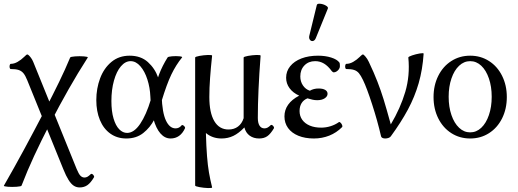

<svg xmlns="http://www.w3.org/2000/svg" viewBox="-51 -718 2726 1011"><path d="M184.1 -135.3Q227.5 -219.2 260 -285.9Q292.5 -352.5 318.4 -415Q320.3 -419.4 344.5 -421.1Q368.7 -422.9 391.1 -421.1Q413.6 -419.4 411.1 -415Q358.4 -333 310.1 -247.8Q261.7 -162.6 214.4 -70.8Q165 24.9 128.9 102.8Q92.8 180.7 62.5 259.3Q61 263.7 36.9 265.4Q12.7 267.1 -10 265.4Q-32.7 263.7 -30.3 259.3Q24.4 164.1 75.9 68.8Q127.4 -26.4 184.1 -135.3ZM282.2 172.4 92.3 -295.9Q82.5 -320.3 72.3 -332.5Q62 -344.7 46.9 -349.6Q31.7 -354.5 5.9 -354.5Q1.5 -354.5 0 -361.3Q-1.5 -368.2 0.2 -375Q2 -381.8 5.9 -381.8Q23.4 -381.8 41.5 -392.1Q59.6 -402.3 76.7 -418.9Q84 -426.3 87.2 -428.7Q90.3 -431.2 93.3 -431.2Q95.7 -431.2 101.1 -426.3Q106.4 -421.4 112.8 -412.6Q119.1 -403.8 124 -392.1L352.5 171.4Q363.3 197.8 372.6 207.3Q381.8 216.8 394 216.8Q401.9 216.8 409.2 212.9Q416.5 209 427.2 198.7Q430.7 195.8 435.3 198.7Q439.9 201.7 442.9 207Q445.8 212.4 444.3 214.8Q427.2 244.1 409.7 256.6Q392.1 269 368.7 269Q351.1 269 337.2 259.8Q323.2 250.5 310.1 229.7Q296.9 209 282.2 172.4Z M456.1 -190.9Q456.1 -252 476.1 -305.4Q496.1 -358.9 535.6 -391.8Q575.2 -424.8 631.8 -424.8Q690.4 -424.8 727.8 -391.1Q765.1 -357.4 782 -308.8Q798.8 -260.3 800.3 -212.4Q803.2 -124.5 822.8 -83.3Q842.3 -42 873.5 -42Q882.8 -42 891.1 -46.1Q899.4 -50.3 905.3 -58.1Q907.7 -61 912.6 -58.6Q917.5 -56.2 921.1 -51.3Q924.8 -46.4 923.3 -43Q911.1 -16.1 891.8 -2.4Q872.6 11.2 847.2 11.2Q816.9 11.2 793.7 -15.4Q770.5 -42 756.8 -91.8Q743.2 -141.6 740.7 -210.4Q738.8 -256.3 725.1 -299.3Q711.4 -342.3 688.2 -369.1Q665 -396 636.7 -396Q608.9 -396 585.7 -368.9Q562.5 -341.8 549.1 -293.7Q535.6 -245.6 535.6 -186Q535.6 -131.8 546.9 -94Q558.1 -56.2 576.9 -37.1Q595.7 -18.1 618.2 -18.1Q654.8 -18.1 687 -65.7Q719.2 -113.3 743.2 -193.4Q770.5 -283.7 787.1 -327.4Q803.7 -371.1 831.5 -415.5Q834.5 -419.9 854.7 -421.6Q875 -423.3 893.1 -421.6Q911.1 -419.9 907.7 -415.5Q875.5 -376 851.3 -325.7Q827.1 -275.4 799.8 -185.5Q783.2 -130.9 761.5 -88.6Q739.7 -46.4 703.4 -17.6Q667 11.2 614.3 11.2Q565.9 11.2 530 -14.4Q494.1 -40 475.1 -85.9Q456.1 -131.8 456.1 -190.9Z M976.6 258.8V-415Q976.6 -419.4 999 -423.6Q1021.5 -427.7 1043.9 -428.5Q1066.4 -429.2 1065.9 -424.8Q1059.1 -361.3 1055.2 -307.6Q1051.3 -253.9 1051.3 -207Q1051.3 -124.5 1077.4 -80.3Q1103.5 -36.1 1152.3 -36.1Q1181.6 -36.1 1202.1 -51.5Q1222.7 -66.9 1231.9 -95.7V-415Q1231.9 -419.4 1254.4 -423.6Q1276.9 -427.7 1299.1 -428.5Q1321.3 -429.2 1321.3 -424.8Q1306.6 -231.9 1306.6 -97.2Q1306.6 -70.3 1315.7 -56.2Q1324.7 -42 1341.8 -42Q1350.1 -42 1357.9 -46.1Q1365.7 -50.3 1374.5 -59.1Q1377.4 -62 1382.3 -59.1Q1387.2 -56.2 1390.1 -51Q1393.1 -45.9 1391.6 -43Q1374 -13.2 1356.7 -1Q1339.4 11.2 1313.5 11.2Q1284.2 11.2 1263.7 -3.7Q1243.2 -18.6 1235.8 -46.9Q1206.1 -16.1 1177.5 -2.4Q1148.9 11.2 1115.7 11.2Q1091.3 11.2 1070.6 3.9Q1049.8 -3.4 1033.2 -17.6Q1035.2 55.2 1039.1 104.2Q1043 153.3 1049.3 190.2Q1055.7 227.1 1065.9 268.6Q1066.9 272.9 1044.4 272.2Q1022 271.5 999.3 267.3Q976.6 263.2 976.6 258.8Z M1446.8 -105Q1446.8 -139.2 1466.3 -166.7Q1485.8 -194.3 1524.4 -214.4Q1491.7 -229 1473.6 -253.7Q1455.6 -278.3 1455.6 -308.6Q1455.6 -342.8 1476.8 -369.1Q1498 -395.5 1536.1 -410.2Q1574.2 -424.8 1623.5 -424.8Q1662.1 -424.8 1692.9 -415Q1723.6 -405.3 1735.8 -389.2Q1737.8 -386.7 1738.3 -381.1Q1738.8 -375.5 1738.8 -369.1Q1738.8 -361.3 1733.9 -354Q1729 -346.7 1721.4 -341.8Q1713.9 -336.9 1705.6 -336.9Q1704.1 -336.9 1701.2 -338.9Q1698.2 -340.8 1695.8 -343.8Q1676.3 -370.6 1655 -383.3Q1633.8 -396 1608.4 -396Q1573.7 -396 1552 -373.5Q1530.3 -351.1 1530.3 -315.4Q1530.3 -288.6 1544.2 -268.1Q1558.1 -247.6 1580.6 -240.2Q1600.1 -252 1627 -252Q1648.9 -252 1661.4 -244.6Q1673.8 -237.3 1673.8 -224.1Q1673.8 -210.4 1658.9 -200.4Q1644 -190.4 1619.1 -190.4Q1606.9 -190.4 1594.5 -193.1Q1582 -195.8 1567.9 -200.2Q1547.4 -191.9 1536.9 -174.8Q1526.4 -157.7 1526.4 -133.3Q1526.4 -106.9 1540.5 -87.2Q1554.7 -67.4 1580.3 -56.6Q1606 -45.9 1640.1 -45.9Q1665.5 -45.9 1689.7 -53.5Q1713.9 -61 1733.9 -75.2Q1736.8 -77.1 1742.4 -71.8Q1748 -66.4 1750.7 -59.1Q1753.4 -51.8 1750 -48.3Q1720.7 -19 1682.9 -3.9Q1645 11.2 1601.6 11.2Q1555.2 11.2 1520 -3.2Q1484.9 -17.6 1465.8 -43.9Q1446.8 -70.3 1446.8 -105ZM1577.6 -529.3 1617.2 -691.4Q1619.1 -699.7 1635 -698.2Q1650.9 -696.8 1664.8 -688.7Q1678.7 -680.7 1675.3 -672.9L1612.3 -518.1Q1606.9 -504.4 1597.2 -502.2Q1587.4 -500 1581.1 -508.3Q1574.7 -516.6 1577.6 -529.3Z M1955.6 0Q1936.5 -82.5 1908.4 -168.9Q1880.4 -255.4 1860.8 -295.9Q1849.1 -320.3 1838.9 -332.5Q1828.6 -344.7 1813.7 -349.6Q1798.8 -354.5 1772.9 -354.5Q1768.6 -354.5 1767.1 -361.3Q1765.6 -368.2 1767.3 -375Q1769 -381.8 1772.9 -381.8Q1790.5 -381.8 1808.6 -392.1Q1826.7 -402.3 1843.8 -418.9L1846.2 -421.4Q1851.6 -426.8 1854.7 -429Q1857.9 -431.2 1860.4 -431.2Q1863.8 -431.2 1873.5 -419.9Q1883.3 -408.7 1891.1 -392.1Q1918.5 -334.5 1936.5 -287.8Q1954.6 -241.2 1969 -194.6Q1983.4 -147.9 2006.8 -63Q2057.6 -148.4 2083 -234.1Q2108.4 -319.8 2099.1 -415Q2098.6 -419.4 2118.9 -426.3Q2139.2 -433.1 2159.4 -436.5Q2179.7 -439.9 2179.7 -435.5Q2174.3 -352.1 2153.6 -280Q2132.8 -208 2096.9 -141.1Q2061 -74.2 2006.8 0Q2002.9 5.4 1994.6 8.3Q1986.3 11.2 1977.5 11.2Q1968.8 11.2 1962.9 8.3Q1957 5.4 1955.6 0Z M2231.9 -207Q2231.9 -269 2256.8 -318.8Q2281.7 -368.7 2325.7 -396.7Q2369.6 -424.8 2424.8 -424.8Q2480 -424.8 2523.9 -396.7Q2567.9 -368.7 2592.8 -318.8Q2617.7 -269 2617.7 -207Q2617.7 -144.5 2592.8 -94.7Q2567.9 -44.9 2523.9 -16.8Q2480 11.2 2424.8 11.2Q2369.6 11.2 2325.7 -16.8Q2281.7 -44.9 2256.8 -94.7Q2231.9 -144.5 2231.9 -207ZM2538.1 -208.5Q2538.1 -262.2 2523.4 -304.9Q2508.8 -347.7 2483.2 -371.8Q2457.5 -396 2424.8 -396Q2392.1 -396 2366.5 -371.8Q2340.8 -347.7 2326.2 -304.9Q2311.5 -262.2 2311.5 -208.5Q2311.5 -154.8 2326.2 -112.1Q2340.8 -69.3 2366.5 -45.2Q2392.1 -21 2424.8 -21Q2457.5 -21 2483.2 -45.2Q2508.8 -69.3 2523.4 -112.1Q2538.1 -154.8 2538.1 -208.5Z"/></svg>

Font: Junicode Two Beta VF
Style: Regular
Weight: 400
Designer: Peter S. Baker
Foundry: Briery Creek Software
Version: Version 1.031 beta; ttfautohint (v1.8.1.43-b0c9)